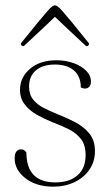

<svg xmlns="http://www.w3.org/2000/svg" viewBox="-20 -688 411 720"><path d="M180 12Q116 12 75.5 -19.5Q35 -51 35 -94Q35 -113 42 -120.5Q49 -128 58 -128Q72 -128 79 -116Q79 -4 188 -4Q240 -4 270.5 -30.5Q301 -57 301 -106Q301 -145 283 -167.5Q265 -190 236.5 -204Q208 -218 176 -230Q146 -242 118.5 -257.5Q91 -273 73 -296Q55 -319 55 -351Q55 -398 92.5 -430Q130 -462 191 -462Q226 -462 255.5 -451.5Q285 -441 303 -423Q321 -405 321 -382Q321 -369 314.5 -362.5Q308 -356 299 -356Q290 -356 283 -360Q283 -402 257 -424Q231 -446 186 -446Q140 -446 114.5 -424Q89 -402 89 -364Q89 -334 104 -315Q119 -296 143.5 -283.5Q168 -271 195 -260Q229 -247 261.5 -230Q294 -213 315 -187.5Q336 -162 336 -121Q336 -82 315.5 -52Q295 -22 259.5 -5Q224 12 180 12ZM186 -668Q190 -668 196 -664Q202 -660 214 -646.5Q226 -633 250 -604Q274 -575 314 -525Q314 -515 303 -515Q256 -559 228 -585Q200 -611 186 -625Q172 -611 144 -585Q116 -559 69 -515Q58 -515 58 -525Q98 -575 122 -604Q146 -633 158 -646.5Q170 -660 176 -664Q182 -668 186 -668Z"/></svg>

Font: Petrona Thin
Style: Regular
Weight: 100
Designer: Ringo R. Seeber
Foundry: Ringo R. Seeber
Version: Version 2.001; ttfautohint (v1.8.3)